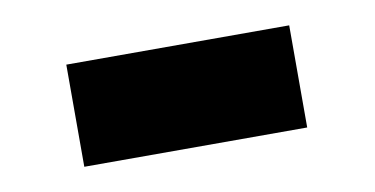

<svg xmlns="http://www.w3.org/2000/svg" viewBox="-32 -417 535 274"><g transform="rotate(-10 235.0 -280.0)"><path d="M73 -206V-354H396V-206Z"/></g></svg>

Font: Montagu Slab 24pt
Style: Bold
Weight: 700
Designer: Florian Karsten
Foundry: Florian Karsten
Version: Version 1.000